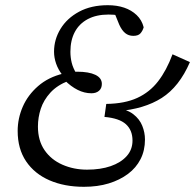

<svg xmlns="http://www.w3.org/2000/svg" viewBox="-20 -705 751 739"><path d="M303 14Q228 14 170.5 -11Q113 -36 80.5 -84Q48 -132 48 -201Q48 -249 67.5 -294Q87 -339 126.5 -373.5Q166 -408 224 -422L221 -415Q204 -437 196 -460Q188 -483 188 -506Q188 -553 213 -594Q238 -635 284.5 -660Q331 -685 395 -685Q430 -685 458 -675.5Q486 -666 506 -647Q526 -628 533 -600Q529 -586 520.5 -576.5Q512 -567 493 -567Q475 -567 462 -577.5Q449 -588 439 -610L415 -669L470 -636Q454 -643 436.5 -646Q419 -649 398 -649Q351 -649 318 -631.5Q285 -614 268 -582Q251 -550 251 -506Q251 -484 256 -463.5Q261 -443 275 -420L249 -429Q256 -429 263.5 -429Q271 -429 277 -429Q322 -429 347 -417Q372 -405 372 -382Q372 -365 361 -355.5Q350 -346 332 -346Q305 -346 279 -359Q253 -372 228 -397L244 -394Q200 -377 174 -348.5Q148 -320 137 -286.5Q126 -253 126 -218Q126 -164 151.5 -127Q177 -90 220.5 -71Q264 -52 315 -52Q367 -52 406 -65.5Q445 -79 467.5 -104Q490 -129 490 -164Q490 -204 464.5 -227Q439 -250 382 -255L389 -305Q460 -306 508 -328Q556 -350 588.5 -392Q621 -434 644 -496L711 -466Q670 -371 602.5 -328Q535 -285 432 -277L431 -288Q469 -284 493 -265.5Q517 -247 527.5 -221Q538 -195 538 -168Q538 -126 521 -92.5Q504 -59 472.5 -35.5Q441 -12 398.5 1Q356 14 303 14Z"/></svg>

Font: Source Serif 4 18pt
Style: Italic
Weight: 400
Italic angle: -12°
Designer: Frank Grießhammer
Foundry: Adobe Systems Incorporated
Version: Version 4.004;hotconv 1.0.116;makeotfexe 2.5.65601